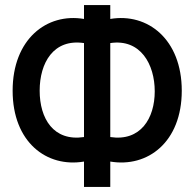

<svg xmlns="http://www.w3.org/2000/svg" viewBox="-20 -740 770 760"><path d="M312.5 -100.5V0H416.5V-100.5C564.5 -75.5 699.5 -177.5 699.5 -381C699.5 -584.5 564.5 -690 416.5 -665V-720H312.5V-665C164.5 -690 30 -584.5 30 -381C30 -177.5 164.5 -75.5 312.5 -100.5ZM137 -381C137 -491 191.5 -587.5 312.5 -569.5V-197.5C191.5 -179.5 137 -271 137 -381ZM416.5 -197.5V-569.5C536.5 -587.5 592.5 -485 592.5 -378.5C592.5 -271.5 536.5 -179.5 416.5 -197.5Z"/></svg>

Font: Eudonet SemiBold
Style: Regular
Weight: 600
Designer: Mikhail Sharanda
Foundry: Mikhail Sharanda
Version: Version 4.503;Glyphs 3.1.2 (3151)